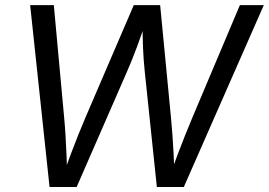

<svg xmlns="http://www.w3.org/2000/svg" viewBox="-20 -748 1075 768"><path d="M178.2 0 100.6 -727.5H195.3L236.3 -281.2Q239.7 -245.6 241.9 -208.7Q244.1 -171.9 245.8 -134Q247.6 -96.2 248 -56.2H236.3Q250 -96.2 264.2 -134Q278.3 -171.9 293.2 -208.7Q308.1 -245.6 323.2 -281.2L515.1 -727.5H620.6L663.6 -281.2Q667 -245.6 669.7 -208.7Q672.4 -171.9 674.3 -134Q676.3 -96.2 677.2 -56.2H664.1Q677.7 -96.2 692.1 -134Q706.5 -171.9 721.2 -208.7Q735.8 -245.6 751 -281.2L939.5 -727.5H1035.2L715.3 0H607.4L559.1 -460.9Q554.2 -506.3 552 -558.3Q549.8 -610.4 550.3 -681.2H569.3Q547.9 -614.3 528.6 -562.3Q509.3 -510.3 487.8 -460.9L286.6 0Z"/></svg>

Font: Adwaita Sans
Style: Italic
Weight: 400
Italic angle: -9.39999°
Designer: Rasmus Andersson
Foundry: rsms
Version: Version 4.001;git-9221beed3